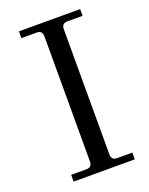

<svg xmlns="http://www.w3.org/2000/svg" viewBox="-136 -784 665 855"><g transform="rotate(-20 197.0 -356.0)"><path d="M62 0V-32H134Q161 -32 161 -59V-653Q161 -680 134 -680H62V-712H352V-680H280Q253 -680 253 -653V-59Q253 -32 280 -32H352V0Z"/></g></svg>

Font: Old Standard TT
Style: Regular
Weight: 400
Designer: Alexey Kryukov <alexios@thessalonica.org.ru>
Version: Version 1.0